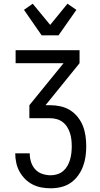

<svg xmlns="http://www.w3.org/2000/svg" viewBox="-20 -790 540 1033"><path d="M253 223Q227 223 202.5 218.5Q178 214 155.5 202.5Q133 191 115 173Q97 155 85 133Q73 111 67.5 86Q62 61 62 36V35H140V36Q140 59 147 81.5Q154 104 169.5 121Q185 138 207.5 145.5Q230 153 253 153Q271 153 288.5 147.5Q306 142 320 130Q334 118 343 102Q352 86 357 68.5Q362 51 364 33Q366 15 366 -3Q366 -21 364 -39Q362 -57 356.5 -74Q351 -91 341.5 -106.5Q332 -122 317.5 -133Q303 -144 285.5 -149Q268 -154 250 -154H138V-224L322 -450H64V-520H408V-450L225 -224H250Q278 -224 305.5 -218Q333 -212 356.5 -197.5Q380 -183 398 -160.5Q416 -138 426 -112.5Q436 -87 440 -59Q444 -31 444 -3Q444 25 440 53Q436 81 426 107Q416 133 399 156Q382 179 359 194.5Q336 210 308.5 216.5Q281 223 253 223ZM204 -600 109 -737 156 -770 250 -656 343 -770 391 -737 295 -600Z"/></svg>

Font: Huly
Style: Regular
Weight: 400
Designer: Belleve Invis
Foundry: Belleve Invis
Version: Version 33.2.5; ttfautohint (v1.8.4)